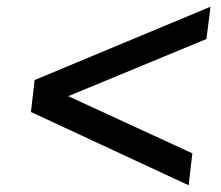

<svg xmlns="http://www.w3.org/2000/svg" viewBox="-20 -585 656 571"><path d="M72 -252 541 -34 552 -129 183 -299 594 -469 606 -565 83 -347Z"/></svg>

Font: TPK Tissa Web SemiBold
Style: Italic
Weight: 600
Italic angle: -7°
Designer: Jacques Le Bailly, Suppakit Chalermlarp | Katatrad Co.,Ltd.
Foundry: Jacques Le Bailly, Cadson Demak Co.,Ltd.
Version: Version 5.000;Glyphs 3.1.2 (3151)